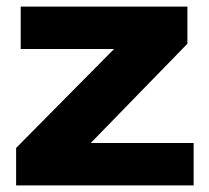

<svg xmlns="http://www.w3.org/2000/svg" viewBox="-20 -564 636 584"><path d="M29 0V-114L327 -415H43V-544H550V-431L256 -129H569V0Z"/></svg>

Font: Georama SemiExpanded
Style: Bold
Weight: 700
Width: 6
Designer: Jean-Baptiste Levee
Foundry: Production Type
Version: Version 1.001